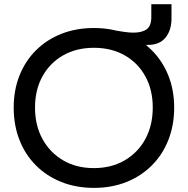

<svg xmlns="http://www.w3.org/2000/svg" viewBox="-20 -900 912 932"><path d="M436 12Q349.5 12 278 -16.5Q206.5 -45 154.5 -97Q102.5 -149 74.5 -220.5Q46.5 -292 46.5 -378Q46.5 -463 74.8 -533.8Q103 -604.5 154.8 -656Q206.5 -707.5 278 -735.8Q349.5 -764 435.5 -764Q522 -764 593.5 -735.8Q665 -707.5 716.8 -656Q768.5 -604.5 797 -533.8Q825.5 -463 825.5 -378Q825.5 -292 797.2 -220.5Q769 -149 717 -97Q665 -45 593.8 -16.5Q522.5 12 436 12ZM435.5 -84Q520.5 -84 585 -121.5Q649.5 -159 685.5 -225.2Q721.5 -291.5 721.5 -378Q721.5 -464 685.5 -529.5Q649.5 -595 585 -631.5Q520.5 -668 436 -668Q351 -668 286.8 -631.5Q222.5 -595 186.2 -529.5Q150 -464 150 -378Q150 -291.5 186.2 -225.2Q222.5 -159 286.8 -121.5Q351 -84 435.5 -84ZM812.5 -879.5V-811.5Q812.5 -753 783.5 -717.5Q754.5 -682 698 -682Q697 -682 695.5 -682Q694 -682 692.5 -682.5L659.5 -631.5L539.5 -752Q563 -748 578.8 -745.8Q594.5 -743.5 605.8 -742.5Q617 -741.5 627 -741.5Q669 -741.5 691.8 -757.8Q714.5 -774 714.5 -817.5V-879.5Z"/></svg>

Font: Hepta Slab ExtraLight Medium
Style: Regular
Weight: 500
Version: Version 1.100